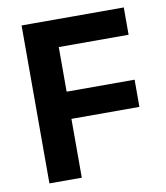

<svg xmlns="http://www.w3.org/2000/svg" viewBox="-75 -702 663 765"><g transform="rotate(-10 257.0 -319.5)"><path d="M194.5 0H63.5V-639H194.5ZM469.5 -238H138.5V-348H469.5ZM477 -528.5H101.5V-639H477Z"/></g></svg>

Font: Anek Malayalam SemiBold
Style: Regular
Weight: 600
Version: Version 1.003